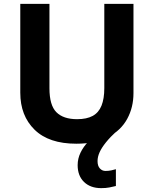

<svg xmlns="http://www.w3.org/2000/svg" viewBox="-20 -734 796 994"><path d="M485 100Q485 125 497 138Q509 151 526 151Q542 151 556 148Q570 145 580 142V229Q564 233 546 236.5Q528 240 504 240Q448 240 415 208Q382 176 382 121Q382 87 397 56Q412 25 437 -0.5Q462 -26 492 -43L586 -57Q551 -25 528.5 3Q506 31 495.5 54.5Q485 78 485 100ZM671 -252Q671 -178 638.5 -118.5Q606 -59 540.5 -24.5Q475 10 375 10Q233 10 159 -62.5Q85 -135 85 -254V-714H236V-277Q236 -189 272 -153Q308 -117 379 -117Q429 -117 460 -134Q491 -151 505.5 -187Q520 -223 520 -278V-714H671Z"/></svg>

Font: Noto Sans Hebrew
Style: Bold
Weight: 700
Designer: Monotype Design Team
Foundry: Monotype Imaging Inc.
Version: Version 2.003